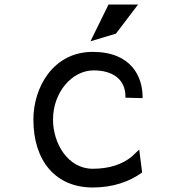

<svg xmlns="http://www.w3.org/2000/svg" viewBox="-20 -820 780 851"><path d="M494 -671 592 -800H461L381 -637ZM391 -72C281 -72 215 -184 215 -290C215 -411 299 -508 395 -508C479 -508 536 -469 536 -392V-387L612 -385V-390C612 -479 563 -590 391 -590C215 -590 128 -432 128 -290C128 -105 228 11 391 11C481 11 553 -15 608 -54L610 -56L597 -157L564 -126C523 -92 465 -72 391 -72Z"/></svg>

Font: Charger Monospace
Style: Regular
Weight: 400
Designer: Jasper
Foundry: Cannot Into Space Fonts
Version: Version 0.980